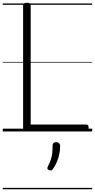

<svg xmlns="http://www.w3.org/2000/svg" viewBox="-20 -955 690 1395"><path d="M176 0Q148 0 148 -23V-916Q148 -926 155 -930.5Q162 -935 176 -935Q190 -935 196.5 -930.5Q203 -926 203 -916V-50H607Q616 -50 620 -44.5Q624 -39 624 -25Q624 -11 620 -5.5Q616 0 607 0ZM336 281Q326 277 324.5 270.5Q323 264 329 251Q342 226 349 205.5Q356 185 359 161Q362 137 362 103Q362 92 368 85Q374 78 387 78Q402 78 409.5 86Q417 94 417 106Q417 133 411.5 161.5Q406 190 395 217Q384 244 368 268Q362 278 355 282Q348 286 336 281ZM0 410H650V420H0ZM0 -20H650V0H0ZM0 -505H650V-500H0ZM0 -930H650V-920H0Z"/></svg>

Font: Playwrite DE Grund Guides
Style: Regular
Weight: 400
Designer: Veronika Burian, José Scaglione
Foundry: TypeTogether
Version: Version 1.003